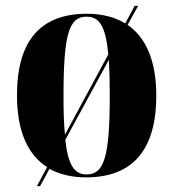

<svg xmlns="http://www.w3.org/2000/svg" viewBox="-20 -596 592 656"><path d="M141 -25 106 40H117L149 -19C184 0 226 10 274 10C432 10 514 -82 514 -270C514 -387 479 -468 416 -511L452 -576H440L408 -516C372 -538 328 -549 277 -549C119 -549 38 -458 38 -270C38 -148 75 -67 141 -25ZM350 -410 202 -136C198 -172 197 -216 197 -270C197 -479 216 -539 275 -539C319 -539 341 -508 350 -410ZM276 0C235 0 213 -30 203 -118L352 -392C354 -358 355 -318 355 -270C355 -61 336 0 276 0Z"/></svg>

Font: Noto Serif Display Condensed ExtraBold
Style: Regular
Weight: 800
Width: 3
Designer: Monotype Design Team
Foundry: Monotype Imaging Inc.
Version: Version 2.009